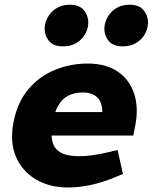

<svg xmlns="http://www.w3.org/2000/svg" viewBox="-20 -799 657 827"><path d="M272.4 8.5Q193.5 8.5 134.6 -26.3Q75.6 -61 48.6 -124.2Q21.7 -187.5 38.2 -273Q55.2 -359.4 102.6 -415.1Q150 -470.8 216.9 -498.1Q283.8 -525.3 357.3 -525.3Q436.2 -525.3 487.2 -490.6Q538.1 -455.8 557.8 -395.6Q577.6 -335.4 562.6 -258L554.1 -215.1H202Q203.5 -182.9 217.2 -163.3Q231 -143.7 257.3 -134.9Q283.6 -126.1 321.2 -126.1Q346.7 -126.1 376.2 -130.1Q405.7 -134.1 438.2 -141.6L486.5 -152.6L509.5 -49.9L472.5 -34.4Q419.6 -12.5 369.2 -2Q318.8 8.5 272.4 8.5ZM218 -316.4H420.6Q421.1 -357 399.5 -378.8Q377.9 -400.6 337.8 -400.6Q293.2 -400.6 263.9 -380.8Q234.5 -361 218 -316.4ZM250.9 -599.3Q208 -599.3 189.1 -625Q170.1 -650.7 172.7 -682.6Q174.7 -706.5 187.9 -728.4Q201.1 -750.3 224.6 -764.5Q248 -778.7 280.3 -778.7Q323.7 -778.7 342.9 -753.2Q362 -727.7 360 -695.8Q359 -672.4 345.5 -650Q332.1 -627.6 308.4 -613.4Q284.8 -599.3 250.9 -599.3ZM508.1 -599.3Q465.3 -599.3 446.3 -625Q427.4 -650.7 429.9 -682.6Q432 -706.5 445.2 -728.4Q458.4 -750.3 481.8 -764.5Q505.2 -778.7 537.6 -778.7Q581 -778.7 600.1 -753.2Q619.3 -727.7 617.3 -695.8Q616.2 -672.4 602.8 -650Q589.3 -627.6 565.7 -613.4Q542 -599.3 508.1 -599.3Z"/></svg>

Font: REM Medium
Style: Italic
Weight: 500
Italic angle: -11°
Designer: Octavio Pardo
Foundry: Ashler Design
Version: Version 1.005;gftools[0.9.28]